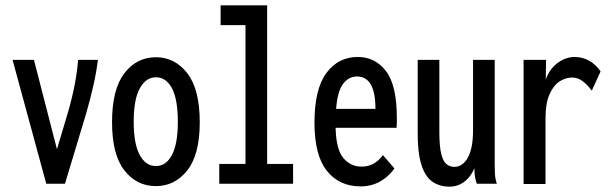

<svg xmlns="http://www.w3.org/2000/svg" viewBox="-20 -687 2290 718"><path d="M153 0 27 -463H107L193 -129L236 -273Q251 -326 260 -374Q269 -422 272 -463H346Q341 -420 329.5 -368.5Q318 -317 302 -262L223 0Z M563 9Q491 9 445 -50Q399 -109 399 -230Q399 -353 445 -413Q491 -473 563 -473Q634 -473 680.5 -413Q727 -353 727 -230Q727 -109 680.5 -50Q634 9 563 9ZM563 -66Q601 -66 623 -107.5Q645 -149 645 -231Q645 -316 623 -357Q601 -398 563 -398Q526 -398 503 -357Q480 -316 480 -231Q480 -149 502.5 -107.5Q525 -66 563 -66Z M800 0V-74H898V-593H805V-667H979V-74H1076V0Z M1328 10Q1249 10 1202.5 -48Q1156 -106 1156 -228Q1156 -354 1200.5 -414Q1245 -474 1318 -474Q1383 -474 1423.5 -421Q1464 -368 1464 -246Q1464 -236 1464 -226.5Q1464 -217 1463 -209H1235Q1237 -128 1264 -96Q1291 -64 1331 -64Q1380 -63 1412 -107L1455 -57Q1432 -25 1400 -7.5Q1368 10 1328 10ZM1237 -280H1384Q1384 -401 1315 -401Q1284 -401 1263 -373.5Q1242 -346 1237 -280Z M1661 11Q1624 11 1597 -7.5Q1570 -26 1555.5 -72Q1541 -118 1542 -199V-463H1623V-195Q1623 -140 1630 -111.5Q1637 -83 1650 -73Q1663 -63 1679 -63Q1710 -63 1729.5 -97.5Q1749 -132 1749 -201V-463H1830V-72Q1830 -53 1831 -35.5Q1832 -18 1838 0H1763Q1758 -14 1756 -27.5Q1754 -41 1754 -58Q1741 -26 1716.5 -7.5Q1692 11 1661 11Z M1938 1V-463H2022L2021 -390Q2036 -431 2066.5 -452.5Q2097 -474 2129 -474Q2189 -473 2226 -420L2193 -348Q2175 -372 2157.5 -384.5Q2140 -397 2119 -397Q2095 -397 2072.5 -382.5Q2050 -368 2035 -334.5Q2020 -301 2020 -245V1Z"/></svg>

Font: Inconsolata Condensed SemiBold
Style: Regular
Weight: 600
Width: 3
Monospace: yes
Designer: Raph Levien, Cyreal, Brenton Simpson
Foundry: Raph Levien, Cyreal, Google
Version: Version 3.100; ttfautohint (v1.8.4.7-5d5b)